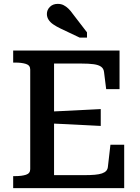

<svg xmlns="http://www.w3.org/2000/svg" viewBox="-20 -971 722 991"><path d="M621 -224V0H48V-62H59Q92 -62 114 -69Q136 -76 136 -98V-612Q136 -634 114 -641Q92 -648 59 -648H48V-710H597V-511H528L517 -599Q515 -617 502 -626.5Q489 -636 464 -639.5Q439 -643 399 -643H259V-67H415Q447 -67 469.5 -69Q492 -71 506.5 -76Q521 -81 528.5 -89.5Q536 -98 537 -111L550 -224ZM236 -395Q281 -397 324.5 -399Q368 -401 412 -403.5Q456 -406 500 -408V-321Q456 -323 412.5 -325.5Q369 -328 325 -330Q281 -332 236 -334ZM356 -899Q345 -915 333 -926.5Q321 -938 308 -944.5Q295 -951 278 -951Q253 -951 237.5 -935.5Q222 -920 222 -899Q222 -883 230.5 -869.5Q239 -856 255 -845Q271 -834 292 -824L391 -777H429V-804Z"/></svg>

Font: Roboto Serif Medium
Style: Regular
Weight: 500
Designer: Greg Gazdowicz
Foundry: Commercial Type
Version: Version 1.008